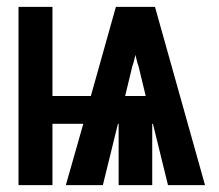

<svg xmlns="http://www.w3.org/2000/svg" viewBox="-20 -540 640 560"><path d="M34 0V-520H133V-260H245L318 -520H432L578 0H470L426 -179H424V0H326V-179H324L280 0H172L223 -179H133V0ZM345 -260H405L384 -347Q381 -355 379 -363.5Q377 -372 375 -380Q373 -372 371 -363.5Q369 -355 366 -347Z"/></svg>

Font: Iosevka SS04 Heavy Extended
Style: Regular
Weight: 900
Width: 7
Monospace: yes
Designer: Belleve Invis
Foundry: Belleve Invis
Version: Version 19.0.0; ttfautohint (v1.8.4)